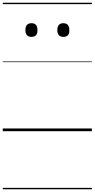

<svg xmlns="http://www.w3.org/2000/svg" viewBox="-20 -950 685 1390"><path d="M208 -683Q186 -683 175 -695.5Q164 -708 164 -732Q164 -757 175 -769.5Q186 -782 208 -782Q230 -782 240.5 -769.5Q251 -757 251 -732Q252 -707 240.5 -695Q229 -683 208 -683ZM439 -683Q417 -683 406 -695.5Q395 -708 395 -732Q395 -757 406 -769.5Q417 -782 439 -782Q460 -782 471 -769.5Q482 -757 482 -732Q483 -707 471.5 -695Q460 -683 439 -683ZM0 410H645V420H0ZM0 -20H645V0H0ZM0 -505H645V-500H0ZM0 -930H645V-920H0Z"/></svg>

Font: Playwrite DE Grund Guides
Style: Regular
Weight: 400
Designer: Veronika Burian, José Scaglione
Foundry: TypeTogether
Version: Version 1.003